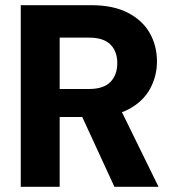

<svg xmlns="http://www.w3.org/2000/svg" viewBox="-20 -720 666 740"><path d="M60 0V-700H332Q417 -700 473.5 -670.5Q530 -641 557.5 -592Q585 -543 585 -483Q585 -427 558.5 -378Q532 -329 476 -299Q420 -269 331 -269H210V0ZM421 0 280 -306H441L591 0ZM210 -377H323Q379 -377 405.5 -404Q432 -431 432 -477Q432 -522 405.5 -548.5Q379 -575 323 -575H210Z"/></svg>

Font: DM Sans 28pt Black
Style: Regular
Weight: 900
Version: Version 4.004;gftools[0.9.30]